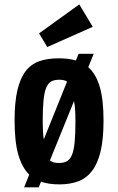

<svg xmlns="http://www.w3.org/2000/svg" viewBox="-20 -813 527 857"><path d="M87.6 23.1H153L163 -1.9Q180.7 4 201 7Q221.3 10 245.4 10Q292.3 10 328.6 -3.4Q365 -16.9 390.3 -49.3Q415.6 -81.7 428.9 -136.8Q442.1 -191.9 442.1 -275.1Q442.1 -368.3 425.2 -425.7Q408.3 -483.1 374 -513.1L398.4 -572.9H330.9L318.7 -543Q301.7 -548.1 282.9 -550.4Q264 -552.7 241.6 -552.7Q191.9 -552.7 154.9 -539.6Q118 -526.6 93.8 -494.5Q69.6 -462.4 57.4 -409.1Q45.1 -355.9 45.1 -275.1Q45.1 -179.4 61.9 -121.9Q78.7 -64.4 110.6 -33.7ZM310.3 -361.7Q313.9 -345 315.3 -323Q316.7 -301 316.7 -270.9Q316.7 -215.1 313.3 -179.4Q309.9 -143.7 301.6 -122.6Q293.3 -101.6 279.1 -93.6Q264.9 -85.6 243.3 -85.6Q230.6 -85.6 220.6 -88.1Q210.6 -90.6 202.9 -97.1ZM175.7 -191.1Q173.1 -201.4 171.9 -224.6Q170.6 -247.7 170.6 -270.6Q170.6 -326.3 174 -362.6Q177.4 -399 185.7 -420.1Q194 -441.1 208.2 -449.1Q222.4 -457.1 243.3 -457.1Q253.9 -457.1 263.2 -455.4Q272.6 -453.6 279.3 -448.7ZM191 -603.1 394.1 -693.3 333.9 -793.4 154.3 -664Z"/></svg>

Font: Secuela Black
Style: Regular
Weight: 900
Designer: Fernando Haro
Foundry: deFharo
Version: Version 1.704